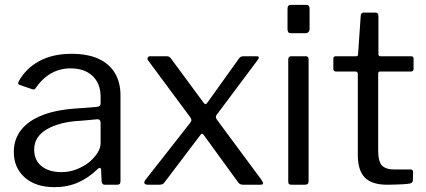

<svg xmlns="http://www.w3.org/2000/svg" viewBox="-20 -762 1758 792"><path d="M382 -64Q345 -28 301.5 -9Q258 10 205 10Q127 10 82 -30Q37 -70 37 -135Q37 -188 67.5 -226.5Q98 -265 156.5 -287.5Q215 -310 301 -315L379 -321Q386 -322 390.5 -325Q395 -328 395 -336V-363Q395 -417 362 -448.5Q329 -480 271 -480Q228 -480 192 -460Q156 -440 128 -400Q125 -395 122 -393.5Q119 -392 113 -394L60 -412Q56 -414 55 -417Q54 -420 58 -428Q87 -480 142 -510Q197 -540 275 -540Q342 -540 386.5 -519.5Q431 -499 454 -460.5Q477 -422 477 -369V-15Q477 -6 473.5 -3Q470 0 463 0H412Q406 0 402.5 -4.5Q399 -9 399 -16L397 -62Q395 -76 382 -64ZM395 -254Q395 -271 381 -270L315 -264Q269 -262 233 -252.5Q197 -243 172 -228Q147 -213 134 -192.5Q121 -172 121 -145Q121 -101 151.5 -76.5Q182 -52 234 -52Q266 -52 295.5 -63.5Q325 -75 348 -93Q370 -112 382.5 -132Q395 -152 395 -171V-254Z M1058 -21Q1066 -9 1065 -4.5Q1064 0 1054 0H984Q969 0 963 -9L822 -203Q817 -210 813.5 -210.5Q810 -211 805 -203L658 -9Q652 0 637 0H590Q580 0 576 -5.5Q572 -11 583 -24L765 -256Q770 -263 769.5 -267.5Q769 -272 765 -278L590 -514Q587 -519 589.5 -524.5Q592 -530 599 -530H666Q674 -530 677.5 -528Q681 -526 685 -521L820 -338Q828 -327 835 -338L966 -521Q970 -526 974 -528Q978 -530 986 -530H1038Q1047 -530 1047.5 -525.5Q1048 -521 1044 -516L875 -290Q870 -284 870.5 -279Q871 -274 875 -268L1058 -21Z M1253 -17Q1253 -7 1249.5 -3.5Q1246 0 1235 0H1184Q1175 0 1172 -3Q1169 -6 1169 -14V-516Q1169 -530 1181 -530H1242Q1253 -530 1253 -517ZM1257 -644Q1257 -625 1239 -625H1181Q1172 -625 1169 -629.5Q1166 -634 1166 -642V-726Q1166 -742 1180 -742H1243Q1257 -742 1257 -727Z M1548 -467Q1540 -467 1540 -459V-142Q1540 -95 1556 -79Q1572 -63 1604 -63H1673Q1678 -63 1681 -60.5Q1684 -58 1684 -52L1683 -18Q1683 -8 1671 -5Q1661 -3 1642.5 -2Q1624 -1 1606.5 -0.5Q1589 0 1577 0Q1514 0 1485 -29.5Q1456 -59 1456 -123V-457Q1456 -467 1446 -467H1366Q1355 -467 1355 -478V-520Q1355 -530 1365 -530H1450Q1457 -530 1457 -538L1468 -697Q1469 -710 1479 -710H1529Q1541 -710 1541 -696V-538Q1541 -530 1549 -530H1675Q1686 -530 1686 -521V-478Q1686 -467 1675 -467Z"/></svg>

Font: Libre Franklin
Style: Regular
Weight: 400
Designer: Pablo Impallari, Rodrigo Fuenzalida, Nhung Nguyen
Foundry: Impallari Type
Version: Version 3.000